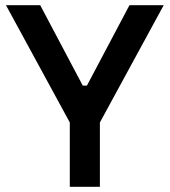

<svg xmlns="http://www.w3.org/2000/svg" viewBox="-20 -720 654 740"><path d="M3 -700 249 -248V0H365V-248L611 -700H479L315 -390H299L135 -700Z"/></svg>

Font: Space Text SemiBold
Style: Regular
Weight: 600
Designer: Florian Karsten (Space Text), Colophon Foundry (Space Mono)
Foundry: Florian Karsten
Version: Version 1.003;PS 001.003;hotconv 1.0.88;makeotf.lib2.5.64775